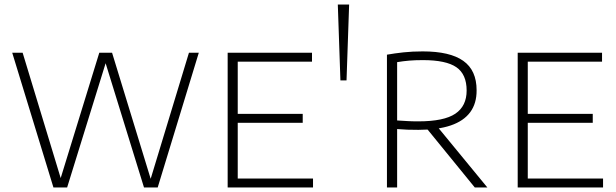

<svg xmlns="http://www.w3.org/2000/svg" viewBox="-20 -828 2720 848"><path d="M216 0 34 -595H80L253.5 -23.5H242.5L418.5 -595H475L650 -23.5H641L814.5 -595H858L676.5 0H616L441 -566.5H452L276.5 0Z M985.5 0V-595H1358V-555.5H1030V-39.5H1362.5V0ZM1015.5 -285.5V-325H1317V-285.5Z M1483.5 -473 1472 -808H1522L1510.5 -473Z M1689 0V-586.5Q1723 -592.5 1762.2 -596.8Q1801.5 -601 1847 -601Q1967.5 -601 2026.2 -559.2Q2085 -517.5 2085 -429.5Q2085.5 -371.5 2056.8 -332.5Q2028 -293.5 1970.8 -274Q1913.5 -254.5 1828 -254.5Q1803 -254.5 1779.8 -255.2Q1756.5 -256 1734 -258V0ZM2077 0 1848 -281H1901.5L2132.5 0ZM1827.5 -292Q1941 -292 1991 -325.8Q2041 -359.5 2041 -428Q2041 -500 1995.5 -531.2Q1950 -562.5 1847.5 -562.5Q1813 -562.5 1786.8 -560.2Q1760.5 -558 1734 -553.5V-296Q1760.5 -294.5 1779.8 -293.2Q1799 -292 1827.5 -292Z M2266.5 0V-595H2639V-555.5H2311V-39.5H2643.5V0ZM2296.5 -285.5V-325H2598V-285.5Z"/></svg>

Font: Encode Sans SC Condensed Thin ExtraLight
Style: Regular
Weight: 250
Version: Version 3.002